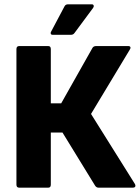

<svg xmlns="http://www.w3.org/2000/svg" viewBox="-20 -868 646 888"><path d="M69 0Q56 0 56 -14V-641Q56 -655 69 -655H203Q215 -655 215 -641V-390H263L408 -647Q413 -655 425 -655H573Q581 -655 583 -650Q585 -645 580 -638L401 -341L604 -17Q608 -9 605 -4.5Q602 0 595 0H436Q426 0 420 -9L269 -255H215V-14Q215 0 203 0ZM223 -707Q217 -707 215 -711.5Q213 -716 216 -721L278 -838Q283 -848 294 -848H405Q411 -848 413 -843Q415 -838 411 -832L325 -716Q319 -707 308 -707Z"/></svg>

Font: Sofia Sans Semi Condensed Black
Style: Regular
Weight: 900
Designer: Botio Nikoltchev, Ani Petrova
Foundry: lettersoup
Version: Version 4.100; ttfautohint (v1.8.4.7-5d5b)